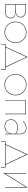

<svg xmlns="http://www.w3.org/2000/svg" viewBox="1776 -2312 625 4218"><g transform="rotate(90 2089.0 -202.5)"><path d="M80 -231V-225H213Q236 -225 263 -222.5Q290 -220 314.5 -211Q339 -202 355 -181.5Q371 -161 371 -125Q371 -79 339.5 -44.5Q308 -10 233 -10H80V0H233Q312 0 346.5 -36.5Q381 -73 381 -125Q381 -170 359 -192.5Q337 -215 299 -223Q261 -231 213 -231ZM80 -229H203Q246 -229 281.5 -239Q317 -249 339 -272.5Q361 -296 361 -335Q361 -380 339 -407.5Q317 -435 281.5 -447.5Q246 -460 203 -460H80V-450H203Q265 -450 308 -422Q351 -394 351 -335Q351 -303 335 -283Q319 -263 295 -252.5Q271 -242 246 -238.5Q221 -235 203 -235H80ZM75 -460V0H85V-460Z M456 -230Q456 -161 487 -106.5Q518 -52 570.5 -21Q623 10 689 10Q755 10 808 -21Q861 -52 891.5 -106.5Q922 -161 922 -230Q922 -300 891.5 -354Q861 -408 808 -439Q755 -470 689 -470Q623 -470 570.5 -439Q518 -408 487 -354Q456 -300 456 -230ZM466 -230Q466 -297 495.5 -349Q525 -401 576 -430.5Q627 -460 690 -460Q752 -460 802.5 -430.5Q853 -401 882.5 -349Q912 -297 912 -230Q912 -163 882.5 -111Q853 -59 802.5 -29.5Q752 0 690 0Q627 0 576 -29.5Q525 -59 495.5 -111Q466 -163 466 -230Z M1232 -470 1446 -10H1457L1232 -495L1007 -10H1018ZM1507 0V90H1517V-10H947V90H957V0Z M1607 -230Q1607 -161 1638 -106.5Q1669 -52 1721.5 -21Q1774 10 1840 10Q1906 10 1959 -21Q2012 -52 2042.5 -106.5Q2073 -161 2073 -230Q2073 -300 2042.5 -354Q2012 -408 1959 -439Q1906 -470 1840 -470Q1774 -470 1721.5 -439Q1669 -408 1638 -354Q1607 -300 1607 -230ZM1617 -230Q1617 -297 1646.5 -349Q1676 -401 1727 -430.5Q1778 -460 1841 -460Q1903 -460 1953.5 -430.5Q2004 -401 2033.5 -349Q2063 -297 2063 -230Q2063 -163 2033.5 -111Q2004 -59 1953.5 -29.5Q1903 0 1841 0Q1778 0 1727 -29.5Q1676 -59 1646.5 -111Q1617 -163 1617 -230Z M2488 -460H2183V0H2193V-450H2478V0H2488Z M2613 -135Q2613 -181 2638.5 -211Q2664 -241 2703.5 -256Q2743 -271 2784 -271Q2835 -271 2869 -256.5Q2903 -242 2921 -225V-235Q2911 -244 2893.5 -255Q2876 -266 2849.5 -273.5Q2823 -281 2784 -281Q2739 -281 2697.5 -264.5Q2656 -248 2629.5 -216Q2603 -184 2603 -135Q2603 -83 2625.5 -51Q2648 -19 2683.5 -4.5Q2719 10 2756 10Q2807 10 2844.5 -14Q2882 -38 2902.5 -77Q2923 -116 2923 -160H2918Q2918 -117 2896.5 -80.5Q2875 -44 2838 -22Q2801 0 2756 0Q2721 0 2688 -13.5Q2655 -27 2634 -56.5Q2613 -86 2613 -135ZM2647 -395Q2666 -413 2687.5 -427.5Q2709 -442 2736 -451Q2763 -460 2796 -460Q2858 -460 2888 -422.5Q2918 -385 2918 -320V0H2928V-320Q2928 -365 2914 -398.5Q2900 -432 2870.5 -451Q2841 -470 2796 -470Q2741 -470 2703 -448Q2665 -426 2640 -403Z M3373 -470 3587 -10H3598L3373 -495L3148 -10H3159ZM3648 0V90H3658V-10H3088V90H3098V0Z M4093 -467 4098 -495 3788 7 3783 35ZM3793 -460H3783V35L3793 15ZM4098 -495 4088 -475V0H4098Z"/></g></svg>

Font: Jost Thin
Style: Regular
Weight: 250
Version: Version 3.710